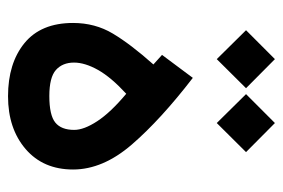

<svg xmlns="http://www.w3.org/2000/svg" viewBox="-136 -588 721 490"><g transform="rotate(90 225.0 -342.5)"><path d="M178.2 -473.6Q284.7 -391.6 348.4 -317.9Q412.1 -244.1 412.1 -168Q412.1 -91.8 359.9 -46.9Q307.6 -2 225.1 -2Q141.1 -2 89.6 -43.9Q38.1 -85.9 38.1 -168Q38.1 -224.1 65.2 -269.5Q92.3 -314.9 144 -373L119.6 -395ZM218.8 -303.7Q176.8 -265.1 158 -231.7Q139.2 -198.2 139.2 -170.4Q139.2 -141.1 158 -124.3Q176.8 -107.4 224.6 -107.4Q273.4 -107.4 292.2 -122.6Q311 -137.7 311 -170.9Q311 -195.8 288.8 -229.7Q266.6 -263.7 218.8 -303.7ZM219.7 -609.4 293.5 -683.1 367.7 -609.4 293.5 -534.7ZM56.6 -609.4 130.4 -683.1 204.6 -609.4 130.4 -534.7Z"/></g></svg>

Font: Vazir Medium FD-WOL-UI
Style: Medium-FD-WOL-UI
Weight: 500
Designer: Saber Rastikerdar
Foundry: Saber Rastikerdar
Version: Version 30.0.0